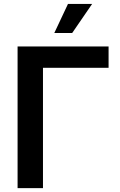

<svg xmlns="http://www.w3.org/2000/svg" viewBox="-20 -966 614 986"><path d="M537.6 -727.5V-617.7H200.7V0H70.3V-727.5ZM258.8 -796.4 329.1 -945.8H453.1L350.6 -796.4Z"/></svg>

Font: Inter 18pt SemiBold
Style: Regular
Weight: 600
Designer: Rasmus Andersson
Foundry: rsms
Version: Version 4.001;git-66647c0bb